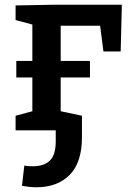

<svg xmlns="http://www.w3.org/2000/svg" viewBox="-20 -552 552 813"><path d="M49 -224V-294H117V-448L46 -467V-529L210 -532H496L491 -334H418L404 -443H237V-294H361V-224H237V-81L327 -62V29Q327 136 275 188.5Q223 241 134 241Q107 241 73 235L83 149Q93 151 101.5 151.5Q110 152 119 152Q166 152 191 128Q216 104 216 47V0H46V-62L117 -81V-224Z"/></svg>

Font: Bitter SemiBold
Style: Regular
Weight: 600
Designer: Sol Matas, and Bitter project Authors
Foundry: Sol Matas
Version: Version 2.001